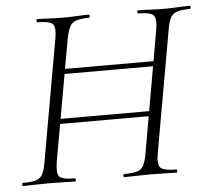

<svg xmlns="http://www.w3.org/2000/svg" viewBox="-48 -676 797 727"><g transform="rotate(-5 351.0 -312.5)"><path d="M11 0Q8 0 8 -6Q8 -12 11 -12Q43 -12 60.5 -17Q78 -22 86 -37Q94 -52 99 -81L181 -544Q189 -587 177.5 -600Q166 -613 118 -613Q116 -613 116 -619Q116 -625 118 -625Q138 -625 162.5 -623.5Q187 -622 215 -622Q244 -622 270.5 -623.5Q297 -625 316 -625Q318 -625 318 -619Q318 -613 316 -613Q284 -613 266.5 -607Q249 -601 241.5 -586Q234 -571 228 -542L146 -81Q139 -38 149.5 -25Q160 -12 209 -12Q212 -12 212 -6Q212 0 209 0Q189 0 163 -1Q137 -2 108 -2Q80 -2 55 -1Q30 0 11 0ZM150 -222 153 -241H536L533 -222ZM173 -409 177 -428H559L557 -409ZM395 0Q393 0 393 -6Q393 -12 395 -12Q428 -12 445 -17Q462 -22 470 -37Q478 -52 483 -81L564 -542Q572 -585 561.5 -599Q551 -613 502 -613Q499 -613 499 -619Q499 -625 502 -625Q521 -625 546.5 -623.5Q572 -622 600 -622Q627 -622 653.5 -623.5Q680 -625 699 -625Q702 -625 702 -619Q702 -613 699 -613Q668 -613 650.5 -607.5Q633 -602 625 -587.5Q617 -573 612 -544L530 -81Q522 -38 534 -25Q546 -12 594 -12Q597 -12 597 -6Q597 0 594 0Q575 0 549.5 -1Q524 -2 496 -2Q468 -2 441.5 -1Q415 0 395 0Z"/></g></svg>

Font: Cormorant Garamond Light Light
Style: Italic
Weight: 300
Italic angle: -10°
Version: Version 4.001